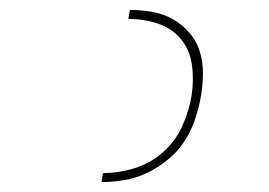

<svg xmlns="http://www.w3.org/2000/svg" viewBox="-20 -800 540 386"><path d="M184 -434 187 -452Q218 -452 249.5 -461.5Q281 -471 306.5 -493Q332 -515 346 -545.5Q360 -576 365 -607Q370 -638 366 -668.5Q362 -699 344 -721Q326 -743 297.5 -752.5Q269 -762 238 -762L241 -780Q264 -780 286.5 -776Q309 -772 327.5 -761.5Q346 -751 360.5 -734.5Q375 -718 381.5 -697Q388 -676 388 -653Q388 -630 384 -607Q380 -584 372.5 -561Q365 -538 351.5 -517Q338 -496 318 -479.5Q298 -463 276 -452.5Q254 -442 230.5 -438Q207 -434 184 -434Z"/></svg>

Font: Iosevka Term Curly Th Obl
Style: Regular
Weight: 100
Italic angle: -9°
Designer: Belleve Invis
Foundry: Belleve Invis
Version: Version 32.3.0